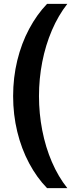

<svg xmlns="http://www.w3.org/2000/svg" viewBox="-20 -858 408 995"><path d="M224 117Q171 63 131 -12Q91 -87 69.5 -175.5Q48 -264 48 -360Q48 -456 69.5 -544.5Q91 -633 131 -708Q171 -783 224 -838H329Q282 -778 249 -701Q216 -624 199 -537Q182 -450 182 -360Q182 -270 199 -182.5Q216 -95 249 -18.5Q282 58 329 117Z"/></svg>

Font: Murecho
Style: Bold
Weight: 700
Designer: Neil Summerour
Foundry: Positype
Version: Version 1.010; ttfautohint (v1.8.3)